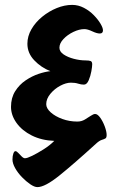

<svg xmlns="http://www.w3.org/2000/svg" viewBox="-20 -658 481 785"><path d="M133 107Q121 107 104 95.5Q87 84 70 66.5Q53 49 42 29.5Q31 10 31 -6Q31 -20 34.5 -30Q38 -40 43 -40Q48 -40 54.5 -33Q61 -26 68.5 -18.5Q76 -11 82 -11Q91 -11 111.5 -21Q132 -31 157.5 -47Q183 -63 202 -82Q150 -84 110 -104Q70 -124 47.5 -155.5Q25 -187 25 -221Q25 -258 42 -285Q59 -312 85 -329.5Q111 -347 138 -356Q165 -365 186 -367Q148 -382 120 -411.5Q92 -441 92 -479Q92 -510 108.5 -538.5Q125 -567 152.5 -589.5Q180 -612 212 -625Q244 -638 275 -638Q300 -638 323 -626Q346 -614 363.5 -596Q381 -578 391 -561Q401 -544 401 -534Q401 -521 388 -521Q376 -521 357 -530Q338 -539 325 -539Q304 -539 280 -527.5Q256 -516 239.5 -498.5Q223 -481 223 -463Q223 -447 240 -435.5Q257 -424 282 -417.5Q307 -411 330 -411Q344 -411 350.5 -408.5Q357 -406 357 -395Q357 -386 353.5 -366.5Q350 -347 342.5 -329.5Q335 -312 323 -312Q312 -312 299.5 -316Q287 -320 270 -320Q250 -320 226.5 -307.5Q203 -295 186 -274.5Q169 -254 169 -232Q169 -215 187.5 -198.5Q206 -182 235 -171.5Q264 -161 296 -161Q313 -161 326.5 -169Q340 -177 351 -184.5Q362 -192 369 -192Q379 -192 390 -176.5Q401 -161 408.5 -140.5Q416 -120 416 -106Q416 -95 411 -92Q406 -89 396 -86Q386 -83 372 -70Q282 12 223 59.5Q164 107 133 107Z"/></svg>

Font: Alkatra SemiBold
Style: Regular
Weight: 600
Designer: Suman Bhandary
Version: Version 1.100;gftools[0.9.22]